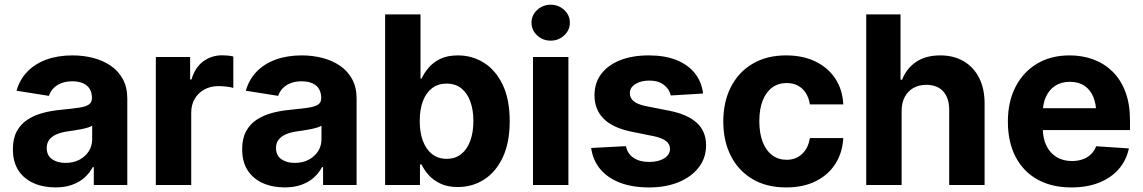

<svg xmlns="http://www.w3.org/2000/svg" viewBox="-20 -789 4876 819"><path d="M216.2 10.4Q164.2 10.4 123 -8Q81.8 -26.3 58.4 -62.4Q35 -98.5 35 -152.3Q35 -198 51.5 -228.7Q68 -259.4 96.8 -278.3Q125.6 -297.2 162.4 -307.1Q199.1 -317 239.8 -320.7Q287.3 -325.3 316.4 -329.6Q345.4 -333.9 358.7 -342.9Q372.1 -352 372.1 -369.3V-371.7Q372.1 -394.2 362.4 -410Q352.6 -425.7 334.1 -433.9Q315.5 -442.2 288.7 -442.2Q261.5 -442.2 241.2 -434.1Q220.9 -426 207.7 -412Q194.4 -398 188.7 -380.1L50.6 -402Q63.9 -449.4 96.4 -483.1Q128.9 -516.8 177.9 -534.8Q226.9 -552.7 289.3 -552.7Q334.7 -552.7 376.6 -542.1Q418.6 -531.4 451.6 -509.1Q484.7 -486.7 503.9 -451.7Q523 -416.7 523 -368.2V0H380.1V-76H375.4Q362.1 -50.5 340.2 -31.1Q318.3 -11.7 287.5 -0.7Q256.7 10.4 216.2 10.4ZM259.4 -94.1Q292.8 -94.1 318.4 -107.5Q344 -120.9 358.6 -143.7Q373.2 -166.5 373.2 -194.9V-252.7Q366.4 -248.4 353.9 -244.6Q341.4 -240.8 326 -237.8Q310.6 -234.8 295.6 -232.5Q280.5 -230.3 268.2 -228.5Q241.3 -224.7 221.3 -216.1Q201.4 -207.4 190.3 -193.1Q179.3 -178.8 179.3 -157.4Q179.3 -126.3 201.8 -110.2Q224.3 -94.1 259.4 -94.1Z M644.7 0V-545.9H791V-450H796.9Q811.7 -501.1 846.9 -527.1Q882.1 -553.1 927.7 -553.1Q939.1 -553.1 952.1 -551.9Q965.2 -550.6 975.2 -548V-413.9Q964.6 -417.5 945.8 -419.6Q927.1 -421.7 911.1 -421.7Q878 -421.7 851.8 -407.3Q825.5 -392.9 810.6 -367.4Q795.7 -342 795.7 -308.4V0Z M1194.2 10.4Q1142.2 10.4 1101 -8Q1059.9 -26.3 1036.4 -62.4Q1013 -98.5 1013 -152.3Q1013 -198 1029.5 -228.7Q1046 -259.4 1074.8 -278.3Q1103.6 -297.2 1140.4 -307.1Q1177.1 -317 1217.9 -320.7Q1265.3 -325.3 1294.4 -329.6Q1323.4 -333.9 1336.8 -342.9Q1350.1 -352 1350.1 -369.3V-371.7Q1350.1 -394.2 1340.4 -410Q1330.7 -425.7 1312.1 -433.9Q1293.6 -442.2 1266.7 -442.2Q1239.6 -442.2 1219.2 -434.1Q1198.9 -426 1185.7 -412Q1172.5 -398 1166.7 -380.1L1028.6 -402Q1041.9 -449.4 1074.4 -483.1Q1106.9 -516.8 1155.9 -534.8Q1204.9 -552.7 1267.3 -552.7Q1312.7 -552.7 1354.6 -542.1Q1396.6 -531.4 1429.6 -509.1Q1462.7 -486.7 1481.9 -451.7Q1501.1 -416.7 1501.1 -368.2V0H1358.1V-76H1353.4Q1340.1 -50.5 1318.2 -31.1Q1296.3 -11.7 1265.5 -0.7Q1234.8 10.4 1194.2 10.4ZM1237.4 -94.1Q1270.8 -94.1 1296.4 -107.5Q1322.1 -120.9 1336.7 -143.7Q1351.3 -166.5 1351.3 -194.9V-252.7Q1344.4 -248.4 1331.9 -244.6Q1319.4 -240.8 1304.1 -237.8Q1288.7 -234.8 1273.6 -232.5Q1258.5 -230.3 1246.2 -228.5Q1219.3 -224.7 1199.4 -216.1Q1179.4 -207.4 1168.4 -193.1Q1157.3 -178.8 1157.3 -157.4Q1157.3 -126.3 1179.8 -110.2Q1202.3 -94.1 1237.4 -94.1Z M1932.7 8.8Q1889 8.8 1858.3 -6Q1827.5 -20.7 1808.1 -42.8Q1788.7 -64.9 1778.2 -87.5H1771.4V0H1622.8V-727.5H1773.7V-453.7H1778.2Q1788.4 -476.1 1807.3 -499Q1826.3 -522 1857.1 -537.4Q1887.9 -552.7 1933.5 -552.7Q1993.6 -552.7 2043.6 -521.7Q2093.7 -490.6 2123.9 -428.3Q2154.2 -365.9 2154.2 -272.1Q2154.2 -181 2124.9 -118.3Q2095.6 -55.6 2045.4 -23.4Q1995.2 8.8 1932.7 8.8ZM1885.1 -111.5Q1922.4 -111.5 1947.7 -132Q1973 -152.4 1986.2 -188.8Q1999.3 -225.2 1999.3 -272.5Q1999.3 -319.8 1986.3 -355.8Q1973.2 -391.8 1948 -412.1Q1922.8 -432.4 1885.1 -432.4Q1848.4 -432.4 1822.9 -412.8Q1797.3 -393.2 1783.8 -357.3Q1770.4 -321.4 1770.4 -272.5Q1770.4 -224.1 1783.9 -188Q1797.5 -151.9 1823.1 -131.7Q1848.8 -111.5 1885.1 -111.5Z M2253.6 0V-545.9H2404.6V0ZM2329 -615.6Q2295.2 -615.6 2271.2 -638.1Q2247.2 -660.5 2247.2 -692.2Q2247.2 -724.1 2271.2 -746.4Q2295.2 -768.8 2329 -768.8Q2362.8 -768.8 2386.8 -746.4Q2410.8 -724.1 2410.8 -692.3Q2410.8 -660.5 2386.8 -638.1Q2362.8 -615.6 2329 -615.6Z M2979.2 -390 2841.3 -381.8Q2835.8 -407.9 2812.4 -426.6Q2788.9 -445.3 2749.5 -445.3Q2714.4 -445.3 2690.5 -430.6Q2666.7 -415.9 2666.7 -391.8Q2666.7 -372 2682.1 -358.1Q2697.5 -344.2 2735.3 -336.3L2834.5 -316.8Q2913.7 -301 2952.8 -264.6Q2991.9 -228.3 2991.9 -169.3Q2991.9 -115.4 2960.6 -75Q2929.4 -34.5 2874.7 -12Q2819.9 10.5 2749.1 10.5Q2676.8 10.5 2624 -9.9Q2571.2 -30.4 2540 -68.1Q2508.8 -105.9 2501.7 -157.8L2649.9 -165.6Q2657 -132.5 2683 -115.4Q2709 -98.2 2749.3 -98.2Q2789 -98.2 2813.5 -113.9Q2838 -129.5 2838 -153.3Q2838 -174.2 2820.9 -187.5Q2803.8 -200.8 2768.1 -208.2L2673.7 -227.3Q2593.8 -243.7 2554.9 -282.7Q2515.9 -321.7 2515.9 -382.8Q2515.9 -435.6 2544.7 -473.6Q2573.4 -511.6 2625.4 -532.2Q2677.4 -552.7 2747.2 -552.7Q2816 -552.7 2865.5 -532.9Q2914.9 -513 2943.9 -476.6Q2972.9 -440.2 2979.2 -390Z M3333.5 10.5Q3249.7 10.5 3189.6 -25.2Q3129.5 -61 3097.4 -124.4Q3065.3 -187.7 3065.3 -270.7Q3065.3 -354.5 3097.7 -417.9Q3130.1 -481.3 3190.2 -517Q3250.3 -552.7 3333.1 -552.7Q3404.5 -552.7 3458.1 -526.8Q3511.7 -500.9 3542.9 -454Q3574 -407 3577.1 -343.8H3434.5Q3430.5 -371 3417.7 -391.5Q3404.9 -412 3384.1 -423.4Q3363.3 -434.8 3335.3 -434.8Q3300.2 -434.8 3274.1 -415.8Q3248 -396.9 3233.5 -360.5Q3219 -324.2 3219 -272.5Q3219 -220.6 3233.3 -183.6Q3247.7 -146.6 3273.8 -127Q3300 -107.4 3335.3 -107.4Q3374.3 -107.4 3401.1 -132Q3427.9 -156.6 3434.5 -200.2H3577.1Q3573.7 -137.5 3543.3 -90Q3512.9 -42.5 3459.6 -16Q3406.3 10.5 3333.5 10.5Z M3826 -315.2V0H3675V-727.5H3821.3V-448.8H3827.9Q3846.7 -497.2 3887.8 -525Q3928.9 -552.7 3991 -552.7Q4047.9 -552.7 4090.3 -528Q4132.7 -503.3 4156.3 -457.4Q4179.9 -411.4 4179.9 -347.3V0H4028.9V-320.3Q4028.9 -371 4003.5 -399.1Q3978 -427.1 3930.9 -427.1Q3900.1 -427.1 3876.4 -413.8Q3852.7 -400.5 3839.4 -375.6Q3826 -350.8 3826 -315.2Z M4549.9 10.5Q4466 10.5 4405.1 -23.6Q4344.2 -57.7 4311.7 -120.8Q4279.2 -183.9 4279.2 -270.3Q4279.2 -354.6 4311.7 -418.1Q4344.1 -481.6 4403.3 -517.2Q4462.5 -552.7 4542.7 -552.7Q4596.9 -552.7 4643.7 -535.5Q4690.5 -518.3 4725.7 -483.7Q4760.8 -449.2 4780.5 -397.3Q4800.1 -345.3 4800.1 -275.6V-234.2H4339.4V-327.5H4726.9L4656.3 -303.1Q4656.3 -344.9 4643.7 -375.5Q4631 -406.2 4606 -423.1Q4581 -440 4543.8 -440Q4506.7 -440 4481 -423Q4455.2 -406 4441.7 -376.5Q4428.2 -347.1 4428.2 -309V-243Q4428.2 -198.8 4443.7 -167.3Q4459.2 -135.7 4487.2 -118.9Q4515.2 -102.1 4552.2 -102.1Q4577.3 -102.1 4597.9 -109.3Q4618.5 -116.5 4633.3 -130.7Q4648.1 -144.8 4655.8 -165.2L4795.4 -155.9Q4784.8 -105.5 4752.4 -68Q4720 -30.6 4668.7 -10Q4617.4 10.5 4549.9 10.5Z"/></svg>

Font: GitLab Sans
Style: Regular
Weight: 400
Designer: Rasmus Andersson
Foundry: Modifications by GitLab B.V., manufactured by rsms
Version: Version 4.000;git-c8fb6b7